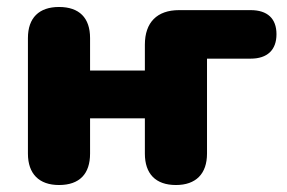

<svg xmlns="http://www.w3.org/2000/svg" viewBox="-20 -521 822 550"><path d="M149 9C208 9 238 -23 238 -81V-182H395V-81C395 -23 426 9 484 9C541 9 573 -23 573 -81V-353H698C746 -353 772 -378 772 -423C772 -468 746 -492 698 -492H493C430 -492 395 -457 395 -393V-319H238V-412C238 -470 207 -501 149 -501C92 -501 60 -470 60 -412V-81C60 -23 92 9 149 9Z"/></svg>

Font: Nunito Black
Style: Regular
Weight: 900
Designer: Vernon Adams
Foundry: Vernon Adams
Version: Version 3.602